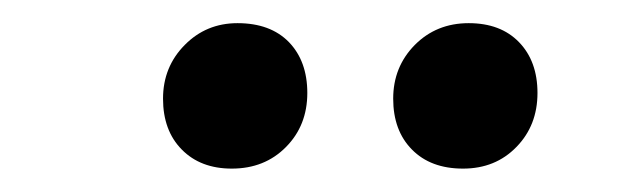

<svg xmlns="http://www.w3.org/2000/svg" viewBox="-20 -765 540 165"><path d="M184.1 -745.1Q212.4 -745.1 228.3 -728.8Q244.1 -712.4 244.1 -685.1Q244.1 -657.2 225.8 -638.7Q207.5 -620.1 179.2 -620.1Q152.3 -620.1 136.2 -636.5Q120.1 -652.8 120.1 -680.2Q120.1 -707.5 138.7 -726.3Q157.2 -745.1 184.1 -745.1ZM382.8 -745.1Q410.2 -745.1 426 -728.8Q441.9 -712.4 441.9 -685.1Q441.9 -657.2 423.8 -638.7Q405.8 -620.1 377.9 -620.1Q350.1 -620.1 334 -636.5Q317.9 -652.8 317.9 -680.2Q317.9 -707.5 336.4 -726.3Q355 -745.1 382.8 -745.1Z"/></svg>

Font: Literata Book
Style: Italic
Weight: 400
Italic angle: -3°
Designer: Latin by Veronika Burian and Jose Scaglione. Greek by Irene Vlachou. Cyrillic by Vera Evstafieva
Foundry: TypeTogether
Version: Version 1.003;PS 001.003;hotconv 1.0.88;makeotf.lib2.5.64775